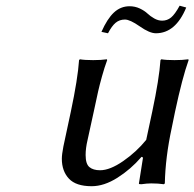

<svg xmlns="http://www.w3.org/2000/svg" viewBox="-20 -640 678 670"><path d="M475.1 -92.8 473.1 -91.8Q436.5 -49.3 389.9 -19.8Q343.3 9.8 299.8 9.8Q245.1 9.8 220.5 -16.6Q195.8 -43 195.8 -85.9Q195.8 -101.1 201.2 -128.9L227.1 -250Q251.5 -365.2 255.9 -430.2L258.8 -433.1Q275.4 -430.2 305.2 -430.2Q333 -430.2 353 -433.1L354 -430.2Q344.7 -405.3 335.9 -373.5Q327.1 -341.8 322.5 -321.3Q317.9 -300.8 307.1 -250L285.2 -149.9Q278.8 -122.6 278.8 -99.1Q278.8 -67.9 292 -56.9Q305.2 -45.9 329.1 -45.9Q363.8 -45.9 409.9 -77.9Q456.1 -109.9 490.2 -151.9L511.2 -250Q535.6 -365.2 540 -430.2L543 -433.1Q559.6 -430.2 588.9 -430.2Q617.2 -430.2 637.2 -433.1L638.2 -430.2Q616.2 -369.1 590.8 -250L579.1 -192.9Q557.1 -90.8 555.2 0L551.8 2.9Q532.2 0 507.8 0Q493.2 0 473.1 2.9Q464.8 2.9 464.8 1V0L479 -89.8ZM545.9 -567.9Q563.5 -567.9 576.9 -578.9Q590.3 -589.8 606.9 -620.1L629.9 -613.8Q592.8 -523.9 523.9 -523.9Q502 -523.9 467.8 -547.9Q433.6 -571.8 416 -571.8Q397 -571.8 383.5 -560.5Q370.1 -549.3 356.9 -523.9L334 -528.8Q354 -574.2 377.4 -596.2Q400.9 -618.2 432.1 -618.2Q451.2 -618.2 467.8 -610.4Q484.4 -602.5 494.4 -593Q504.4 -583.5 518.1 -575.7Q531.7 -567.9 545.9 -567.9Z"/></svg>

Font: Linear Smooth
Style: Italic
Weight: 400
Designer: Philipp H. Poll, Flanker
Foundry: Philipp H. Poll, reworked by Flanker
Version: Version 1.061 | FøM Fix